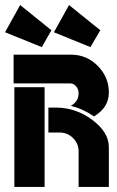

<svg xmlns="http://www.w3.org/2000/svg" viewBox="-36 -742 464 762"><path d="M168 -622 130 -555 -16 -614 44 -722ZM362 -622 323 -555 178 -614 238 -722ZM186 -315Q265 -315 330.5 -266Q396 -217 396 -158V0H276V-141Q276 -172 254 -194Q232 -216 201 -216H156V-315ZM21 0V-396H141V0ZM337 -280Q294 -310 245 -322Q276 -339 276 -372Q276 -388 266 -399.5Q256 -411 243 -411H18V-525H246Q308 -525 352 -480.5Q396 -436 396 -375Q396 -315 337 -280Z"/></svg>

Font: BroshK
Style: Medium
Weight: 500
Designer: gluk
Foundry: gluk
Version: Version 0.60